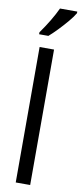

<svg xmlns="http://www.w3.org/2000/svg" viewBox="-107 -1025 450 1061"><g transform="rotate(10 118.0 -494.5)"><path d="M146 0H65V-760H146ZM236 -980Q224 -959 200 -930.5Q176 -902 149.5 -874.5Q123 -847 102 -829H50V-840Q108 -922 139 -989H236Z"/></g></svg>

Font: Noto Sans Khmer ExtraCondensed
Style: Regular
Weight: 400
Width: 2
Designer: Danh Hong and the Monotype Design Team
Foundry: Monotype Imaging Inc.
Version: Version 2.004; ttfautohint (v1.8.4.7-5d5b)